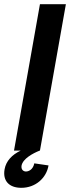

<svg xmlns="http://www.w3.org/2000/svg" viewBox="-33 -720 342 918"><path d="M34 0H66C24 20 -4 50 -11 89C-21 144 10 178 69 178C137 178 189 131 199 71L131 61C125 91 104 100 91 100C80 100 67 92 70 72C76 39 124 13 157 0H158L282 -700H158Z"/></svg>

Font: Uncut Sans Semibold
Style: Italic
Weight: 600
Italic angle: -10°
Designer: Kasper Nordkvist
Foundry: Uncut Type
Version: Version 1.111;FEAKit 1.0